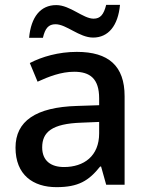

<svg xmlns="http://www.w3.org/2000/svg" viewBox="-20 -762 612 792"><path d="M100 -606H157C166 -645 180 -662 209 -662C254 -662 307 -607 364 -607C427 -607 467 -656 475 -742H418C408 -702 394 -685 366 -685C323 -685 269 -741 212 -741C147 -741 108 -692 100 -606ZM297 -548C221 -548 153 -528 103 -502L135 -425C181 -446 232 -466 286 -466C351 -466 389 -438 389 -356V-328L298 -325C127 -320 44 -262 44 -153C44 -41 116 10 213 10C303 10 346 -16 393 -75H397L418 0H494V-365C494 -490 428 -548 297 -548ZM316 -256 389 -259V-212C389 -118 326 -73 244 -73C191 -73 154 -98 154 -154C154 -217 194 -252 316 -256Z"/></svg>

Font: Noto Sans Cherokee Medium
Style: Regular
Weight: 500
Designer: Monotype Design Team
Foundry: Monotype Imaging Inc.
Version: Version 2.001